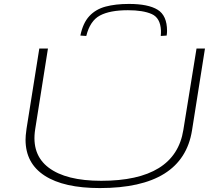

<svg xmlns="http://www.w3.org/2000/svg" viewBox="-20 -947 1108 977"><path d="M488 10Q305 10 207.5 -53Q110 -116 110 -236Q110 -246 111 -258Q112 -270 115 -292L180 -700H224L159 -289Q139 -161 227.5 -94Q316 -27 495 -27Q872 -27 913 -286L980 -700H1023L957 -283Q910 10 488 10ZM636 -927Q734 -927 782 -897.5Q830 -868 830 -790Q830 -785 829.5 -778.5Q829 -772 828 -766L798 -764Q799 -772 799 -779Q799 -786 799 -792Q796 -856 752 -875.5Q708 -895 631 -895Q539 -895 488.5 -868Q438 -841 419 -764L389 -766Q402 -830 434.5 -865Q467 -900 517.5 -913.5Q568 -927 636 -927Z"/></svg>

Font: Georama ExtraExtended ExtraLight
Style: Italic
Weight: 200
Width: 8
Italic angle: -9°
Designer: Jean-Baptiste Levee
Foundry: Production Type
Version: Version 1.000